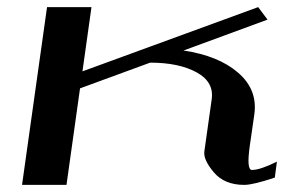

<svg xmlns="http://www.w3.org/2000/svg" viewBox="-20 -520 831 540"><path d="M237.3 -500 211.9 -319.3 706.1 -500 732.4 -464.8 496.1 -377.9Q594.7 -363.3 649.9 -315.4Q705.1 -267.6 695.3 -198.2L682.6 -110.4Q672.9 -42 688.5 -42Q711.9 -42 758.8 -65.4L752.9 -20.5Q691.4 0 667 0Q611.3 0 581.5 -35.2Q551.8 -70.3 554.7 -93.8L575.2 -239.3Q583 -289.1 533.2 -316.4Q483.4 -343.8 402.3 -343.8L205.1 -271.5L167 0H42L112.3 -500Z"/></svg>

Font: okolaks
Style: BoldItalic
Weight: 600
Width: 8
Italic angle: -8°
Version: Version 000.6.0